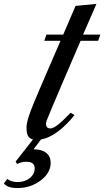

<svg xmlns="http://www.w3.org/2000/svg" viewBox="-126 -707 534 984"><path d="M-106 232.9 -88.9 210Q-67.4 226.1 -37.1 226.1Q0.5 226.1 26.1 206.1Q51.8 186 51.8 155.8Q51.8 122.1 9.8 122.1Q-19.5 122.1 -38.1 133.8L-45.9 121.1L43 7.8Q24.9 3.4 17.3 -11Q9.8 -25.4 9.8 -53.2Q9.8 -75.7 22.9 -115.2Q36.1 -154.8 79.1 -254.9L184.1 -498H101.1L111.8 -529.8H198.2L261.2 -676.8L368.2 -687L299.8 -529.8H388.2L377 -498H287.1L204.1 -305.2Q117.2 -102.1 112.8 -87.9Q109.9 -79.1 109.9 -73.2Q109.9 -48.8 131.8 -48.8Q146.5 -48.8 170.4 -67.4Q194.3 -85.9 235.8 -128.9L255.9 -117.2Q212.9 -63.5 168.5 -31.2Q124 1 84 7.8L45.9 58.1Q87.9 58.1 110.8 76.4Q133.8 94.7 133.8 127.9Q133.8 178.7 82.5 217.8Q31.2 256.8 -36.1 256.8Q-88.4 256.8 -106 232.9Z"/></svg>

Font: Libre Caslon Text
Style: Italic
Weight: 400
Italic angle: -25°
Designer: Pablo Impallari, Rodrigo Fuenzalida
Foundry: Pablo Impallari, Rodrigo Fuenzalida
Version: Version 1.002